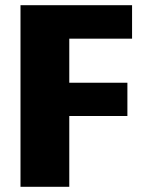

<svg xmlns="http://www.w3.org/2000/svg" viewBox="-20 -720 547 740"><path d="M206 -571 247 -667V-327L206 -401H471V-273H206L247 -348V0H59V-700H489V-571Z"/></svg>

Font: Pathway Extreme SemiCondensed ExtraBold
Style: Regular
Weight: 800
Width: 4
Version: Version 1.001;gftools[0.9.26]